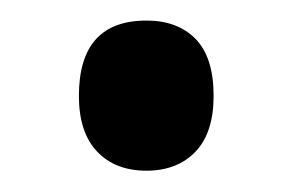

<svg xmlns="http://www.w3.org/2000/svg" viewBox="-20 -566 278 183"><path d="M55.2 -474.6Q55.2 -546.4 119.6 -546.4Q149.4 -546.4 166.5 -528.8Q183.6 -511.2 183.6 -474.6Q183.6 -439.5 166.3 -421.4Q148.9 -403.3 119.6 -403.3Q89.8 -403.3 72.5 -421.6Q55.2 -439.9 55.2 -474.6Z"/></svg>

Font: Open Sans Condensed SemiBold
Style: Regular
Weight: 600
Width: 3
Designer: Monotype Design Team
Foundry: Monotype Imaging Inc.
Version: Version 3.000; ttfautohint (v1.8.4)